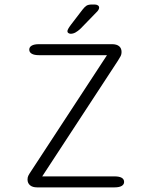

<svg xmlns="http://www.w3.org/2000/svg" viewBox="-20 -810 659 830"><path d="M162.5 -47.5H475Q495.5 -47.5 506 -41.5Q516.5 -35.5 516.5 -23.5Q516.5 -12.5 506 -6.2Q495.5 0 475 0H140.5Q120.5 0 109.8 -9.2Q99 -18.5 99 -34Q99 -44 102.8 -51.2Q106.5 -58.5 115 -71L442.5 -571.5H148Q128 -571.5 117.2 -577.8Q106.5 -584 106.5 -595.5Q106.5 -606.5 117.2 -612.8Q128 -619 148 -619H464Q484.5 -619 495 -610.2Q505.5 -601.5 505.5 -585Q505.5 -575.5 501.8 -568Q498 -560.5 490 -548ZM285.5 -664Q281 -664 276.2 -666.8Q271.5 -669.5 271.5 -675.5Q271.5 -683 287 -703.5L336 -767.5Q346 -780.5 354 -785.5Q362 -790.5 377.5 -790.5H389Q397 -790.5 402.8 -787Q408.5 -783.5 408.5 -777Q408.5 -768 397 -757L329 -687Q317 -675.5 306.5 -669.8Q296 -664 285.5 -664Z"/></svg>

Font: Sono ExtraLight Monospace Light
Style: Regular
Weight: 300
Version: Version 2.112